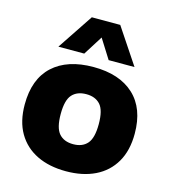

<svg xmlns="http://www.w3.org/2000/svg" viewBox="-119 -905 904 1011"><g transform="rotate(15 333.0 -399.0)"><path d="M333.5 10.5Q242 10.5 174.8 -22.2Q107.5 -55 70.5 -118.2Q33.5 -181.5 33.5 -273.5Q33.5 -412 112.2 -484.8Q191 -557.5 333.5 -557.5Q475.5 -557.5 554.2 -484.5Q633 -411.5 633 -274Q633 -182 596 -118.5Q559 -55 491.8 -22.2Q424.5 10.5 333.5 10.5ZM333.5 -137Q383.5 -137 410.2 -167.5Q437 -198 437 -273.5Q437 -349.5 410 -379.5Q383 -409.5 333.5 -409.5Q283.5 -409.5 256.5 -379.5Q229.5 -349.5 229.5 -274Q229.5 -198.5 256.2 -167.8Q283 -137 333.5 -137ZM126 -613 256 -808H411L541 -613H400L333.5 -718.5L267 -613Z"/></g></svg>

Font: Encode Sans SmExp XBd
Style: Regular
Weight: 800
Width: 6
Designer: Multiple Designers
Foundry: Impallari Type
Version: Version 3.002; ttfautohint (v1.8.3) -l 8 -r 50 -G 200 -x 14 